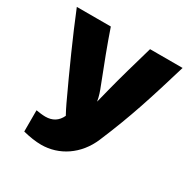

<svg xmlns="http://www.w3.org/2000/svg" viewBox="-165 -848 994 1017"><g transform="rotate(30 332.5 -339.5)"><path d="M107 8V-122C126 -119 146 -116 164 -116C207 -116 238 -135 256 -174C246 -193 235 -213 226 -233C151 -393 76 -560 18 -703H226C257 -612 296 -510 336 -408C348 -378 357 -353 362 -322L383 -405C402 -481 438 -607 466 -703H665C599 -483 556 -345 475 -154C427 -41 328 24 219 24C185 24 147 18 107 8Z"/></g></svg>

Font: Repo Black
Style: Regular
Weight: 900
Designer: Stefan Peev
Foundry: Context Ltd
Version: Version 1.502